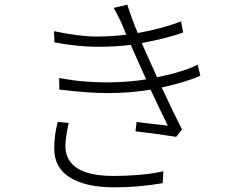

<svg xmlns="http://www.w3.org/2000/svg" viewBox="-20 -787 1040 825"><path d="M228 -263 275 -259Q270 -236 265.5 -207.5Q261 -179 261 -160Q261 -98 311.5 -64.5Q362 -31 470 -31Q522 -31 576.5 -35.5Q631 -40 682 -51L679 0Q575 18 472 18Q349 18 281 -24Q213 -66 213 -149Q213 -207 228 -263ZM829 -509 841 -462Q786 -436 675 -411Q723 -307 762 -231L737 -199Q662 -211 562 -223L567 -263Q618 -256 660 -252Q683 -249 701 -247Q697 -256 692 -266Q663 -324 627 -402Q544 -387 439 -387Q360 -387 235 -402L234 -452Q299 -440 348 -436.5Q397 -433 436 -433Q529 -433 608 -446Q575 -519 555 -564L542 -594Q474 -586 399 -586Q314 -586 214 -605L212 -653Q322 -630 393 -630Q461 -630 523 -638Q514 -659 507 -676Q503 -685 500 -692Q483 -729 468 -753L527 -767Q546 -707 572 -645Q677 -664 758 -695L767 -647Q692 -621 589 -602L600 -577Q617 -538 655 -455Q771 -479 829 -509Z"/></svg>

Font: LXGW 975 Gothic SC 200W
Style: Regular
Weight: 200
Version: Version 2.01;February 25, 2021